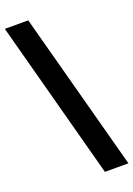

<svg xmlns="http://www.w3.org/2000/svg" viewBox="-182 -863 711 1025"><g transform="rotate(-20 173.5 -350.0)"><path d="M227.4 100 -13.6 -800H119.4L361 100Z"/></g></svg>

Font: Envelope Sans Variable
Style: Regular
Weight: 500
Designer: Andreas Rasmussen / Norman Anderson
Foundry: mail.de GmbH
Version: Version 1.150